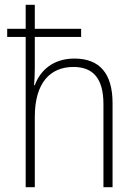

<svg xmlns="http://www.w3.org/2000/svg" viewBox="-20 -780 567 800"><path d="M87 0H125V-293C125 -436 190 -501 286 -501C368 -501 411 -453 411 -346V0H449V-350C449 -474 395 -536 290 -536C198 -536 146 -483 125 -425H122C124 -451 125 -471 125 -500V-626H318V-660H125V-760H87V-660H10V-626H87Z"/></svg>

Font: Noto Sans SemiCondensed ExtraLight
Style: Regular
Weight: 200
Width: 4
Designer: Monotype Design Team
Foundry: Monotype Imaging Inc.
Version: Version 2.013